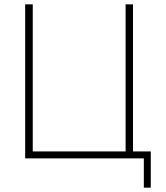

<svg xmlns="http://www.w3.org/2000/svg" viewBox="-20 -730 766 885"><path d="M643 135V0H96V-710H131V-32H559V-710H593V-32H675V135Z"/></svg>

Font: Raleway ExtraLight
Style: Regular
Weight: 200
Designer: Matt McInerney, Pablo Impallari, Rodrigo Fuenzalida
Foundry: Matt McInerney, Pablo Impallari, Rodrigo Fuenzalida
Version: Version 4.026